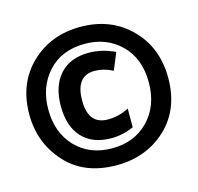

<svg xmlns="http://www.w3.org/2000/svg" viewBox="-77 -675 655 636"><g transform="rotate(-15 250.0 -357.0)"><path d="M249 -120Q351 -120 419.5 -184Q488 -248 488 -356Q488 -460 421 -527Q354 -594 250 -594Q148 -594 80 -528.5Q12 -463 12 -357Q12 -260 75 -190Q138 -120 249 -120ZM249 -178Q172 -178 124.5 -227.5Q77 -277 77 -357Q77 -434 123.5 -485Q170 -536 250 -536Q324 -536 373 -488Q422 -440 422 -358Q422 -278 374 -228Q326 -178 249 -178ZM255 -211Q295 -211 332 -228V-292Q298 -274 260 -274Q193 -274 193 -356Q193 -441 258 -441Q288 -441 320 -425L344 -483Q299 -504 255 -504Q190 -504 155 -464.5Q120 -425 120 -357Q120 -288 155 -249.5Q190 -211 255 -211Z"/></g></svg>

Font: Noto Sans Mono Condensed Extra
Style: Regular
Weight: 800
Width: 3
Designer: Monotype Design Team
Foundry: Monotype Imaging Inc.
Version: Version 1.900